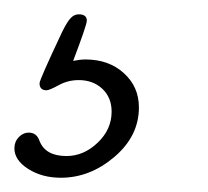

<svg xmlns="http://www.w3.org/2000/svg" viewBox="-107 -42 290 268"><path d="M12.2 41Q44.9 41 65.9 60.1Q86.9 79.1 86.9 107.9Q86.9 147.9 52.7 177Q18.6 206.1 -22 206.1Q-48.3 206.1 -67.6 193.8Q-86.9 181.6 -86.9 165Q-86.9 155.8 -80.8 149.4Q-74.7 143.1 -66.9 143.1Q-55.7 143.1 -51.8 154.8Q-43.5 175.8 -14.2 175.8Q9.8 175.8 29.3 157.2Q48.8 138.7 48.8 113.8Q48.8 94.2 35.9 82Q22.9 69.8 2.9 69.8Q-12.2 69.8 -25.1 76.9Q-38.1 84 -42 84Q-51.8 84 -51.8 74.2Q-51.8 69.3 -20 2Q-13.2 -11.7 -8.3 -16.8Q-3.4 -22 2.9 -22Q14.2 -22 14.2 -13.2Q14.2 -7.3 -4.9 43Q4.9 41 12.2 41Z"/></svg>

Font: Comic Neue Light
Style: Italic
Weight: 300
Italic angle: -12°
Designer: Craig Rozynski
Foundry: Craig Rozynski
Version: Version 2.003;hotconv 1.0.109;makeotfexe 2.5.65596